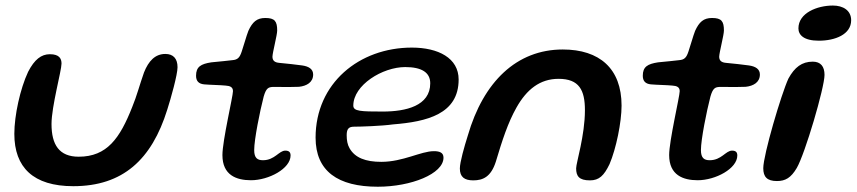

<svg xmlns="http://www.w3.org/2000/svg" viewBox="-20 -656 3168 710"><path d="M251 32.5C434.5 32.5 541 -66 598.5 -250.5C612 -292.5 636.5 -380 636.5 -407.5C636.5 -439.5 620.5 -456.5 591.5 -456.5C554 -456.5 529.5 -431 512.5 -388C497 -344.5 485.5 -300 469 -260.5C423.5 -145 376 -76.5 271 -76.5C199 -76.5 170.5 -120.5 170.5 -197.5C170.5 -262.5 207.5 -394.5 207.5 -421C207.5 -439 199.5 -455.5 164.5 -455.5C132.5 -455.5 107.5 -436 84 -390.5C54.5 -327.5 33 -229 33 -161C33 -37 103 32.5 251 32.5Z M908 10.5C974 10.5 1054.5 -32.5 1054.5 -81C1054.5 -92.5 1049.5 -99 1035 -99C1011.5 -99 996 -63.5 952.5 -63.5C932 -63.5 920 -71.5 920 -101C920 -140.5 941 -244.5 955 -298.5C964 -330 972.5 -333.5 988 -334.5C1007.5 -335 1044 -333.5 1085.5 -335C1114 -338 1138 -351.5 1138 -380.5C1138 -400.5 1122 -410.5 1097.5 -414C1077.5 -417 1039 -421 1013 -423.5C995.5 -425 987.5 -432 987.5 -446.5C988 -462.5 1005 -526.5 1005 -543C1005 -577.5 996 -589.5 961 -589.5C929.5 -589.5 913.5 -574.5 898.5 -542C890.5 -521.5 881.5 -487.5 874 -466C866.5 -443 859 -435 839 -433.5C819 -431.5 797.5 -428.5 761.5 -425.5C722.5 -419.5 705 -409 705 -376C705 -357 714 -346 735 -344C757 -342 796 -341.5 814.5 -339.5C830.5 -338.5 841.5 -334 841.5 -319C841.5 -299.5 802.5 -136 802.5 -82.5C802.5 -8 854.5 10.5 908 10.5Z M1377 34.5C1500 34.5 1620 -13 1620 -73C1620 -91.5 1606 -97 1584.5 -97C1536.5 -97 1470.5 -57.5 1390 -57.5C1332 -57.5 1292.5 -72.5 1272.5 -108C1265 -121 1262 -137 1262 -156C1262 -180 1270 -187.5 1289.5 -187.5C1312.5 -187.5 1391.5 -190 1433.5 -196C1558.5 -206 1676 -234 1676 -362C1676 -441.5 1600.5 -480 1503 -480C1308 -480 1147 -348 1147 -147C1147 -23 1229.5 34.5 1377 34.5ZM1395.5 -243.5C1313.5 -243.5 1286.5 -244.5 1286.5 -265.5C1286.5 -341.5 1394.5 -408 1478.5 -408C1538.5 -408 1571 -388.5 1571 -348C1571 -264.5 1481 -243.5 1395.5 -243.5Z M1730 11C1766 11 1795.5 -2 1813.5 -58C1837 -136.5 1858 -202 1890 -258.5C1927.5 -325 1976.5 -364.5 2045.5 -364.5C2122 -364.5 2143 -322.5 2143 -248.5C2143 -154.5 2110.5 -54 2110.5 -33.5C2110.5 -5 2121 11 2161.5 11C2195.5 11 2213.5 -6.5 2234 -49C2258.5 -106.5 2278.5 -204 2278.5 -265.5C2278.5 -402.5 2197 -473 2061 -473C1890.5 -473 1767.5 -353.5 1710 -155C1697 -114 1680.5 -56 1680.5 -33C1680.5 -1.5 1697.5 11 1730 11Z M2560 10.5C2626 10.5 2706.5 -32.5 2706.5 -81C2706.5 -92.5 2701.5 -99 2687 -99C2663.5 -99 2648 -63.5 2604.5 -63.5C2584 -63.5 2572 -71.5 2572 -101C2572 -140.5 2593 -244.5 2607 -298.5C2616 -330 2624.5 -333.5 2640 -334.5C2659.5 -335 2696 -333.5 2737.5 -335C2766 -338 2790 -351.5 2790 -380.5C2790 -400.5 2774 -410.5 2749.5 -414C2729.5 -417 2691 -421 2665 -423.5C2647.5 -425 2639.5 -432 2639.5 -446.5C2640 -462.5 2657 -526.5 2657 -543C2657 -577.5 2648 -589.5 2613 -589.5C2581.5 -589.5 2565.5 -574.5 2550.5 -542C2542.5 -521.5 2533.5 -487.5 2526 -466C2518.5 -443 2511 -435 2491 -433.5C2471 -431.5 2449.5 -428.5 2413.5 -425.5C2374.5 -419.5 2357 -409 2357 -376C2357 -357 2366 -346 2387 -344C2409 -342 2448 -341.5 2466.5 -339.5C2482.5 -338.5 2493.5 -334 2493.5 -319C2493.5 -299.5 2454.5 -136 2454.5 -82.5C2454.5 -8 2506.5 10.5 2560 10.5Z M3008 -505.5C3068 -505.5 3127.5 -528.5 3127.5 -581C3127.5 -618 3097 -635.5 3060 -635.5C3002.5 -635.5 2932.5 -608.5 2932.5 -551C2932.5 -527 2952 -505.5 3008 -505.5ZM2853 13.5C2884.5 13.5 2905 1.5 2926.5 -35C2957 -87.5 3029 -332 3029 -379C3029 -410 3015 -428 2985.5 -428C2945.5 -428 2918.5 -407.5 2895.5 -365.5C2869 -308 2802.5 -83 2802.5 -34C2802.5 -2 2816.5 13.5 2853 13.5Z"/></svg>

Font: Gluten
Style: Italic
Weight: 400
Italic angle: -13°
Designer: Tyler Finck
Foundry: Etcetera Type Company
Version: Version 0.920